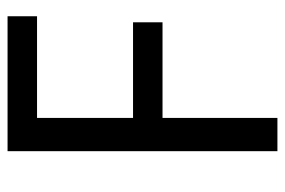

<svg xmlns="http://www.w3.org/2000/svg" viewBox="-143 -611 754 508"><g transform="rotate(-90 234.0 -357.0)"><path d="M176 0H88V-714H445V-636H176V-382H429V-304H176Z"/></g></svg>

Font: Noto Sans Ethiopic SemCond
Style: Regular
Weight: 400
Width: 4
Designer: Monotype Design Team
Foundry: Monotype Imaging Inc.
Version: Version 2.102; ttfautohint (v1.8.4.7-5d5b)